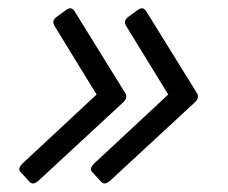

<svg xmlns="http://www.w3.org/2000/svg" viewBox="-20 -497 544 458"><path d="M28.8 -86.9Q21 -95.2 35.2 -108.4L210.4 -271.5L110.4 -434.6Q102.5 -447.3 114.3 -456.1L138.2 -473.6Q150.4 -482.4 158.2 -469.7L278.8 -274.9Q285.6 -263.7 273.4 -252.4L72.8 -66.9Q59.1 -54.2 50.8 -63ZM199.7 -86.9Q191.9 -95.2 206.1 -108.4L381.3 -271.5L281.2 -434.6Q273.4 -447.3 285.2 -456.1L309.1 -473.6Q321.3 -482.4 329.1 -469.7L449.7 -274.9Q456.5 -263.7 444.3 -252.4L243.7 -66.9Q230 -54.2 221.7 -63Z"/></svg>

Font: Istok Web
Style: Italic
Weight: 400
Italic angle: -13°
Designer: Andrey V. Panov
Foundry: Andrey V. Panov
Version: Version 1.0.2g